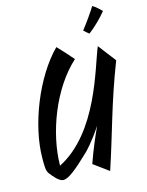

<svg xmlns="http://www.w3.org/2000/svg" viewBox="-152 -1051 961 1253"><g transform="rotate(-15 328.5 -425.0)"><path d="M432 110C517 -146 552 -306 657 -578C649 -590 585 -670 565 -698C510 -568 414 -155 125 -8C127 -229 232 -504 399 -655C375 -684 329 -734 302 -762C145 -605 26 -307 26 -82C26 -33 25 -1 41 20C60 45 95 88 123 88C158 88 212 45 311 -50C311 -50 363 -101 426 -197C398 -135 365 -61 331 36ZM657 -911C650 -916 624 -947 597 -960C584 -937 532 -862 499 -821C504 -815 528 -795 534 -791C577 -825 621 -866 657 -911Z"/></g></svg>

Font: Yesteryear
Style: Regular
Weight: 400
Designer: Astigmatic (AOETI)
Foundry: Astigmatic (AOETI)
Version: Version 1.000